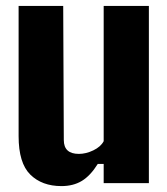

<svg xmlns="http://www.w3.org/2000/svg" viewBox="-20 -620 564 650"><path d="M188 10Q122 10 82.5 -29Q43 -68 43 -159V-600H194L196 -146Q196 -99 247 -99Q271 -99 296 -111Q321 -123 331 -142V-600H484V0H331V-65H311Q286 -25 257 -7.5Q228 10 188 10Z"/></svg>

Font: Big Shoulders Text Black
Style: Regular
Weight: 900
Designer: Patric King
Foundry: XO Type Co
Version: Version 1.000; ttfautohint (v1.8.2)